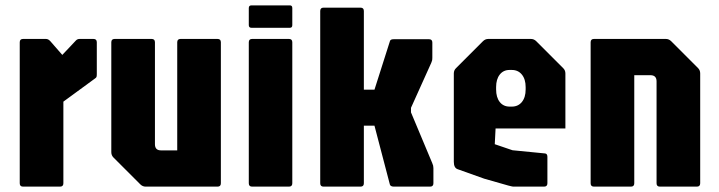

<svg xmlns="http://www.w3.org/2000/svg" viewBox="-20 -695 2678 715"><path d="M66 0Q53.5 0 53.5 -12.5V-537.5Q53.5 -550 66 -550H151Q160 -550 167.5 -541.5L212 -490.5L262.5 -544Q268 -550 276.5 -550H328Q340.5 -550 340.5 -537.5V-419Q340.5 -411 339.2 -408.2Q338 -405.5 333.5 -402.5L216 -316.5V-12.5Q216 0 203.5 0Z M522.5 0Q511 0 502.5 -8.5L402.5 -108.5Q394.5 -116.5 394.5 -128.5V-537.5Q394.5 -550 407 -550H544.5Q557 -550 557 -537.5V-158Q557 -135 579.5 -135H640V-537.5Q640 -550 652.5 -550H790Q802.5 -550 802.5 -537.5V-12.5Q802.5 0 790 0Z M919 0Q906.5 0 906.5 -12.5V-537.5Q906.5 -550 919 -550H1056Q1068.5 -550 1068.5 -537.5V-12.5Q1068.5 0 1056 0ZM916.5 -591.5Q906.5 -591.5 906.5 -601.5V-665Q906.5 -675 916.5 -675H1059.5Q1068.5 -675 1068.5 -665V-601.5Q1068.5 -591.5 1059.5 -591.5Z M1447 0Q1441 0 1437 -2Q1433 -4 1432 -7.5L1374.5 -227H1335V-361H1374.5L1432 -541.5Q1433 -546 1437 -547.5Q1441 -549 1447 -549H1577.5Q1590 -549 1590 -536.5V-480.5Q1590 -473.5 1589 -469.5Q1588 -465.5 1586 -461L1510.5 -293.5V-276.5L1589.5 -88Q1592 -82.5 1593 -78.2Q1594 -74 1594 -69V-12.5Q1594 0 1581.5 0ZM1185 0Q1172.5 0 1172.5 -12.5V-654Q1172.5 -666.5 1185 -666.5H1322.5Q1335 -666.5 1335 -654V-12.5Q1335 0 1322.5 0Z M1893.5 0Q1888.5 0 1883.2 -1.5Q1878 -3 1873 -4L1783.5 -29.5L1684 -65Q1670 -70 1670 -92.5V-421.5Q1670 -433.5 1678.5 -441.5L1778.5 -541.5Q1787 -550 1798.5 -550H1957Q1968.5 -550 1977 -541.5L2077 -441.5Q2085.5 -433.5 2085.5 -421.5V-216.5H1825.5L1822.5 -158L1888.5 -135.5L2010.5 -123.5Q2018.5 -122 2018.5 -111V-12.5Q2018.5 0 2006 0ZM1878 -298H1886Q1909.5 -298 1923.5 -315.2Q1937.5 -332.5 1937.5 -362V-370.5Q1937.5 -400 1923.5 -417.2Q1909.5 -434.5 1886 -434.5H1877.5Q1854.5 -434.5 1841 -417.2Q1827.5 -400 1827.5 -370.5V-362Q1827.5 -332.5 1841 -315.2Q1854.5 -298 1878 -298Z M2192 0Q2179.5 0 2179.5 -12.5V-537.5Q2179.5 -550 2192 -550H2459.5Q2471 -550 2479.5 -541.5L2579.5 -441.5Q2587.5 -433.5 2587.5 -421.5V-12.5Q2587.5 0 2575 0H2437.5Q2425 0 2425 -12.5V-392Q2425 -415 2402 -415H2342V-12.5Q2342 0 2329.5 0Z"/></svg>

Font: Jaro 24pt
Style: Regular
Weight: 400
Designer: Agyei Archer, Celine Hurka, Mirko Velimirović
Version: Version 1.000